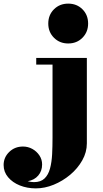

<svg xmlns="http://www.w3.org/2000/svg" viewBox="-184 -780 569 1060"><path d="M82.5 -650Q82.5 -697.5 114 -728.8Q145.5 -760 192.5 -760Q240 -760 271.2 -728.8Q302.5 -697.5 302.5 -650Q302.5 -603 271.2 -571.5Q240 -540 192.5 -540Q145.5 -540 114 -571.5Q82.5 -603 82.5 -650ZM295.5 -460V11.5Q295.5 60.5 270.2 105.2Q245 150 203.5 184.8Q162 219.5 112.5 239.8Q63 260 14 260Q-34 260 -74.5 243.8Q-115 227.5 -139.5 198.2Q-164 169 -164 131Q-164 89 -133.2 59Q-102.5 29 -57 29Q-29.5 29 -5.5 42.2Q18.5 55.5 33.5 78Q48.5 100.5 48.5 128Q48.5 164 27.2 189Q6 214 -31 220.5Q-12.5 225.5 3.5 225.5Q41 225.5 62 205.2Q83 185 92.2 150.2Q101.5 115.5 103.8 71.5Q106 27.5 106 -20V-423.5H16V-460Z"/></svg>

Font: Bodoni* 06pt Fatface
Style: Regular
Weight: 900
Version: Version 2.3